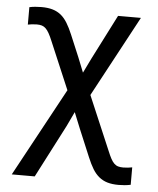

<svg xmlns="http://www.w3.org/2000/svg" viewBox="-51 -543 653 793"><g transform="rotate(5 275.0 -147.0)"><path d="M417 68.8 321.8 -154.8 502 -490.2H407.2L313 -305.2L283.2 -244.1L258.8 -305.2L220.2 -397C212.7 -414.9 205 -430.3 197 -443.4C189 -456.4 180.1 -467 170.2 -475.1C160.2 -483.2 148.7 -489.3 135.5 -493.2C122.3 -497.1 106.8 -499 88.9 -499C80.4 -499 71.9 -498.6 63.2 -497.8C54.6 -497 46.5 -495.8 39.1 -494.1V-421.9C43.6 -422.9 49.3 -423.7 56.2 -424.6C63 -425.4 69.7 -425.8 76.2 -425.8C84.3 -425.8 91.3 -424.9 97.2 -423.1C103 -421.3 108.4 -418.1 113.3 -413.3C118.2 -408.6 122.9 -402.2 127.4 -394C132 -385.9 136.9 -375.5 142.1 -362.8L225.6 -166L26.9 200.2H122.1L235.4 -19L263.7 -78.6L291 -11.2L338.9 103C346.4 120.9 354 136.3 361.8 149.2C369.6 162 378.6 172.6 388.7 180.9C398.8 189.2 410.3 195.3 423.3 199.2C436.4 203.1 452 205.1 470.2 205.1C478.7 205.1 487.2 204.7 495.8 203.9C504.5 203 512.5 201.8 520 200.2V127.9C515.5 128.9 509.8 129.8 502.9 130.6C496.1 131.4 489.4 131.8 482.9 131.8C474.8 131.8 467.7 130.9 461.7 129.2C455.6 127.4 450.2 124.1 445.3 119.4C440.4 114.7 435.8 108.2 431.4 100.1C427 92 422.2 81.5 417 68.8Z"/></g></svg>

Font: CodeNewRoman Nerd Font Mono
Style: Regular
Weight: 400
Monospace: yes
Designer: Sam Radian
Foundry: Code New Roman
Version: Version 2.00 November 29, 2014;Nerd Fonts 3.2.1